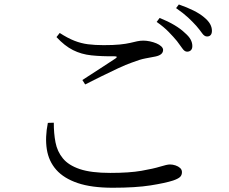

<svg xmlns="http://www.w3.org/2000/svg" viewBox="-20 -837 1040 871"><path d="M782.7 -650.8Q767.3 -669.5 745.4 -692Q723.6 -714.6 690.7 -737.6L704.3 -755.7Q742.7 -740.1 771.4 -723Q800.1 -705.8 818 -688.4Q837 -672.2 844.9 -657.4Q852.7 -642.6 852.5 -627.8Q852.5 -615.6 846 -609.1Q839.6 -602.6 828.5 -602.6Q817.1 -602.8 807.3 -617.2Q797.6 -631.5 782.7 -650.8ZM870.6 -719.6Q853.8 -738.2 833.4 -757.3Q812.9 -776.5 778.8 -800.2L791.3 -816.7Q829.2 -803.6 858.1 -789.1Q887 -774.5 905 -759.3Q924.8 -743.1 933.1 -728Q941.4 -712.9 941.4 -697.3Q941.4 -684.8 935.7 -678.2Q930.1 -671.5 919.2 -671.5Q907.2 -671.5 897 -686Q886.9 -700.6 870.6 -719.6ZM236.2 -668.8 250.9 -687.5Q287 -664.1 317.4 -652.2Q347.8 -640.2 379.3 -636.2Q410.9 -632.2 450.3 -632.2Q494.4 -632.2 523.2 -635.1Q551.9 -638 570.5 -642.4Q589 -646.9 602.6 -649.8Q616.1 -652.7 630.6 -652.7Q644.3 -652.7 660.1 -649.4Q675.9 -646 689.3 -640.4Q702.7 -634.9 711.3 -626.9Q719.9 -618.9 719.9 -610.6Q719.9 -587.8 684.9 -580.6Q664.7 -576.6 639.6 -572Q614.6 -567.4 577.4 -552.9Q552.5 -544.3 516 -527.3Q479.6 -510.3 440.5 -491Q401.4 -471.7 366.4 -453.9L353.7 -474Q391.3 -498.7 433.5 -525.7Q475.6 -552.7 503.3 -571.3Q518.3 -581.5 498.5 -581.7Q440.3 -581 394.6 -585.9Q348.9 -590.7 311.1 -609.8Q273.2 -628.8 236.2 -668.8ZM224.1 -280.4 197.1 -279.6Q183.9 -213.9 192.4 -159.8Q200.9 -105.6 235.2 -66.8Q269.5 -28 332.4 -6.6Q395.3 14.7 491 14.7Q595.6 14.7 663.2 4Q730.8 -6.8 765.3 -18.1Q787.5 -25.7 796.5 -33.9Q805.4 -42.1 805.4 -56.1Q805.4 -67.3 797.1 -74.9Q788.7 -82.6 776.1 -86.7Q763.5 -90.9 751 -90.9Q737.8 -90.9 707.1 -81.3Q676.5 -71.8 621.8 -62.2Q567.2 -52.6 480.2 -52.6Q393.4 -52.6 342.1 -69.9Q290.8 -87.2 265.3 -118.5Q239.7 -149.7 231.8 -191.1Q223.8 -232.5 224.1 -280.4Z"/></svg>

Font: Noto Serif SC
Style: Regular
Weight: 200
Designer: Ryoko NISHIZUKA 西塚涼子 (kana & ideographs); Frank Grießhammer (Latin, Greek & Cyrillic); Wenlong ZHANG 张文龙 (bopomofo); San
Foundry: Adobe
Version: Version 2.001;hotconv 1.1.0;makeotfexe 2.6.0